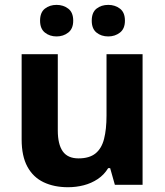

<svg xmlns="http://www.w3.org/2000/svg" viewBox="-20 -773 690 803"><path d="M576.3 -546.4V0H460.4L440.7 -69.8H432.4Q415.4 -41.8 388.7 -24.1Q362 -6.4 330.3 1.8Q298.6 10 264.2 10Q206.3 10 162.5 -10.8Q118.7 -31.6 94.6 -75.8Q70.5 -120.1 70.5 -189.9V-546.4H221.7V-227.6Q221.7 -169.7 242.4 -140.1Q263.2 -110.6 308.4 -110.6Q353.7 -110.6 379.4 -131.3Q405 -151.9 415.2 -192.1Q425.5 -232.2 425.5 -289.9V-546.4ZM147.6 -686.5Q147.6 -721 167.7 -736.8Q187.8 -752.6 216.6 -752.6Q244.8 -752.6 265.5 -736.8Q286.2 -721 286.2 -686.5Q286.2 -652.9 265.5 -636.8Q244.8 -620.6 216.6 -620.6Q187.8 -620.6 167.7 -636.8Q147.6 -652.9 147.6 -686.5ZM363.7 -686.5Q363.7 -721 383.6 -736.8Q403.5 -752.6 432.9 -752.6Q461 -752.6 481.8 -736.8Q502.5 -721 502.5 -686.5Q502.5 -652.9 481.8 -636.8Q461 -620.6 432.9 -620.6Q403.5 -620.6 383.6 -636.8Q363.7 -652.9 363.7 -686.5Z"/></svg>

Font: Noto Sans Khmer UI
Style: Regular
Weight: 400
Designer: Danh Hong and the Monotype Design Team
Foundry: Monotype Imaging Inc.
Version: Version 2.002